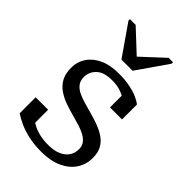

<svg xmlns="http://www.w3.org/2000/svg" viewBox="-226 -830 926 926"><g transform="rotate(45 237.0 -367.5)"><path d="M200 -578H276L385 -735V-745H355L232 -631H252L130 -745H91V-735ZM361 -128Q361 -150 350 -164.5Q339 -179 320 -189.5Q301 -200 276.5 -207.5Q252 -215 226 -222Q196 -230 166 -240.5Q136 -251 111 -268Q86 -285 71 -311.5Q56 -338 56 -378Q56 -420 78 -452.5Q100 -485 140.5 -503.5Q181 -522 239 -522Q283 -522 316.5 -515Q350 -508 372.5 -497.5Q395 -487 406 -478V-376H324V-472Q334 -472 341.5 -467.5Q349 -463 353.5 -456Q358 -449 359.5 -440.5Q361 -432 358 -426Q348 -441 330.5 -452Q313 -463 290.5 -469.5Q268 -476 239 -476Q184 -476 157.5 -451Q131 -426 131 -390Q131 -366 143 -350Q155 -334 175 -324Q195 -314 220.5 -306.5Q246 -299 272 -292Q302 -284 331.5 -273.5Q361 -263 385.5 -247Q410 -231 424 -206.5Q438 -182 438 -145Q438 -100 414.5 -65Q391 -30 347 -10Q303 10 241 10Q193 10 154.5 1.5Q116 -7 87 -20Q58 -33 36 -48V-157H121V-34Q108 -42 100.5 -49Q93 -56 90.5 -63Q88 -70 89 -78Q90 -86 94 -94Q109 -75 131 -62.5Q153 -50 180.5 -43.5Q208 -37 241 -37Q279 -37 305.5 -48Q332 -59 346.5 -79.5Q361 -100 361 -128Z"/></g></svg>

Font: Roboto Serif 72pt
Style: Regular
Weight: 400
Designer: Greg Gazdowicz
Foundry: Commercial Type
Version: Version 1.008